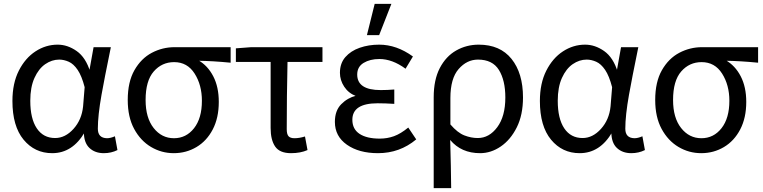

<svg xmlns="http://www.w3.org/2000/svg" viewBox="-20 -770 3931 989"><path d="M515 19Q469 19 440.5 -8Q412 -35 412 -90H417Q354 19 249 19Q159 19 101.5 -50.5Q44 -120 44 -250Q44 -341 77 -406Q110 -471 163 -505.5Q216 -540 277 -540Q328 -540 375 -507Q422 -474 445 -399H439L462 -527H551Q517 -361 503 -282Q484 -175 484 -107Q484 -59 531 -58Q549 -58 572 -68L585 3Q553 19 515 19ZM264 -59Q316 -59 358.5 -106Q401 -153 408 -222L416 -321Q401 -379 380 -410Q359 -441 334 -452Q309 -463 285 -463Q247 -463 213 -439.5Q179 -416 157.5 -368.5Q136 -321 136 -251Q136 -159 169.5 -109Q203 -59 264 -59Z M875 19Q812 19 758 -13Q704 -45 671 -106Q638 -167 638 -255Q638 -348 672.5 -408.5Q707 -469 762 -498Q817 -527 879 -527H1168V-447Q1076 -456 1001 -457V-460Q1050 -432 1078.5 -377Q1107 -322 1107 -245Q1107 -163 1076 -103.5Q1045 -44 992 -12.5Q939 19 875 19ZM876 -58Q939 -58 979.5 -109.5Q1020 -161 1020 -251Q1020 -332 982.5 -391Q945 -450 877 -450Q814 -450 772 -402Q730 -354 730 -255Q730 -163 771.5 -110.5Q813 -58 876 -58Z M1479 19Q1421 19 1397.5 -15Q1374 -49 1374 -111V-451H1195V-521L1274 -527H1641V-451H1461Q1457 -271 1457 -105Q1457 -78 1466.5 -68Q1476 -58 1497 -58Q1522 -58 1551 -67L1564 3Q1528 19 1479 19Z M1933 -589H1870L1910 -750H1996ZM1927 19Q1829 19 1767 -24.5Q1705 -68 1705 -142Q1705 -200 1737.5 -233Q1770 -266 1814 -277V-275Q1775 -290 1753 -323.5Q1731 -357 1731 -395Q1731 -444 1759 -476Q1787 -508 1833 -524Q1879 -540 1933 -540Q2023 -540 2107 -479L2069 -416Q2001 -466 1934 -466Q1886 -466 1853 -446Q1820 -426 1820 -386Q1820 -306 1941 -306Q1975 -306 2011 -309V-235Q1964 -238 1925 -238Q1795 -238 1795 -153Q1795 -105 1832 -80.5Q1869 -56 1936 -56Q1975 -56 2009.5 -68.5Q2044 -81 2083 -113L2124 -52Q2039 19 1927 19Z M2304 199H2214V-269Q2214 -359 2245.5 -419.5Q2277 -480 2330 -510Q2383 -540 2446 -540Q2556 -540 2615 -466.5Q2674 -393 2674 -268Q2674 -178 2642 -114Q2610 -50 2559.5 -15.5Q2509 19 2453 19Q2356 19 2299 -49Q2303 89 2304 199ZM2441 -59Q2500 -59 2541.5 -115Q2583 -171 2583 -268Q2583 -356 2550 -409.5Q2517 -463 2442 -463Q2385 -463 2342.5 -414.5Q2300 -366 2300 -265V-129Q2337 -86 2372 -72.5Q2407 -59 2441 -59Z M3232 19Q3186 19 3157.5 -8Q3129 -35 3129 -90H3134Q3071 19 2966 19Q2876 19 2818.5 -50.5Q2761 -120 2761 -250Q2761 -341 2794 -406Q2827 -471 2880 -505.5Q2933 -540 2994 -540Q3045 -540 3092 -507Q3139 -474 3162 -399H3156L3179 -527H3268Q3234 -361 3220 -282Q3201 -175 3201 -107Q3201 -59 3248 -58Q3266 -58 3289 -68L3302 3Q3270 19 3232 19ZM2981 -59Q3033 -59 3075.5 -106Q3118 -153 3125 -222L3133 -321Q3118 -379 3097 -410Q3076 -441 3051 -452Q3026 -463 3002 -463Q2964 -463 2930 -439.5Q2896 -416 2874.5 -368.5Q2853 -321 2853 -251Q2853 -159 2886.5 -109Q2920 -59 2981 -59Z M3592 19Q3529 19 3475 -13Q3421 -45 3388 -106Q3355 -167 3355 -255Q3355 -348 3389.5 -408.5Q3424 -469 3479 -498Q3534 -527 3596 -527H3885V-447Q3793 -456 3718 -457V-460Q3767 -432 3795.5 -377Q3824 -322 3824 -245Q3824 -163 3793 -103.5Q3762 -44 3709 -12.5Q3656 19 3592 19ZM3593 -58Q3656 -58 3696.5 -109.5Q3737 -161 3737 -251Q3737 -332 3699.5 -391Q3662 -450 3594 -450Q3531 -450 3489 -402Q3447 -354 3447 -255Q3447 -163 3488.5 -110.5Q3530 -58 3593 -58Z"/></svg>

Font: LXGW 975 Gothic SC
Style: Regular
Weight: 400
Version: Version 2.01;February 25, 2021